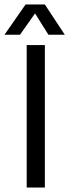

<svg xmlns="http://www.w3.org/2000/svg" viewBox="-34 -836 309 856"><path d="M166 0H85V-635H166ZM166 -816 255 -681H182L118 -783H127L55 -681H-14L80 -816Z"/></svg>

Font: Gemunu Libre ExtraLight
Style: Regular
Weight: 400
Version: Version 1.100